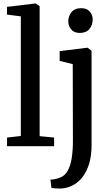

<svg xmlns="http://www.w3.org/2000/svg" viewBox="-20 -839 644 1102"><path d="M99.5 -58.5V-745L20 -755.5V-799.5L182.5 -819H185L207.5 -803.5V-57.5L290.5 -49.5V0H20.5V-49.5ZM332.5 243Q325 243 312.5 242.8Q300 242.5 289.2 241.5Q278.5 240.5 275 239L269.5 191.5Q277 192 292 189.8Q307 187.5 324 180.5Q352.5 170 368.5 141.2Q384.5 112.5 391.5 68.8Q398.5 25 398.5 -30.5L397.5 -471L322.5 -489.5V-545.5L480 -565H483L505.5 -547.5V-6.5Q505.5 55 491.5 101Q477.5 147 453.2 177.8Q429 208.5 398 224.5Q367 240.5 332.5 243ZM437.5 -650Q405.5 -650 388.8 -669.8Q372 -689.5 372 -716.5Q372 -746 390.2 -769Q408.5 -792 445.5 -792H446.5Q478.5 -792 495.2 -772.8Q512 -753.5 512 -726.5Q512 -696.5 493.8 -673.2Q475.5 -650 438.5 -650Z"/></svg>

Font: Merriweather 24pt Medium
Style: Regular
Weight: 500
Designer: Eben Sorkin
Foundry: Eben Sorkin
Version: Version 2.100